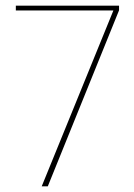

<svg xmlns="http://www.w3.org/2000/svg" viewBox="-20 -659 474 679"><path d="M127.5 0 381 -622H36V-639H401V-622.5L149 0Z"/></svg>

Font: Anek Telugu Medium Thin
Style: Regular
Weight: 250
Version: Version 1.003